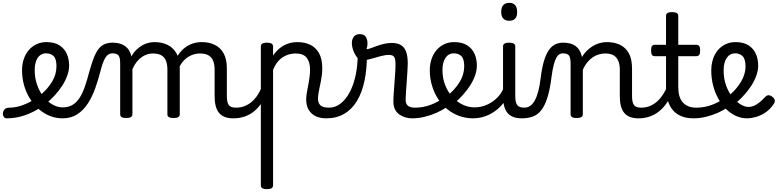

<svg xmlns="http://www.w3.org/2000/svg" viewBox="-107 -815 5468 1350"><path d="M-60 17Q-74 17 -81 5.5Q-88 -6 -86.5 -20.5Q-85 -35 -74 -46.5Q-63 -58 -41 -58Q5 -58 53.5 -76Q102 -94 146 -124Q190 -154 221 -189Q243 -214 258.5 -239.5Q274 -265 282 -292.5Q290 -320 290 -349Q290 -401 270 -420.5Q250 -440 216 -440Q202 -440 195.5 -452Q189 -464 189.5 -479.5Q190 -495 197.5 -507Q205 -519 219 -519Q276 -519 311.5 -496Q347 -473 363 -435.5Q379 -398 379 -355Q379 -321 366.5 -285Q354 -249 332 -214.5Q310 -180 281 -148Q238 -100 183 -62.5Q128 -25 66.5 -4Q5 17 -60 17Z M332 17Q286 17 243.5 0Q201 -17 165.5 -48Q130 -79 103.5 -121.5Q77 -164 62.5 -214.5Q48 -265 48 -321Q48 -364 60.5 -400.5Q73 -437 96 -463.5Q119 -490 150.5 -504.5Q182 -519 219 -519Q233 -519 239.5 -507Q246 -495 245.5 -479.5Q245 -464 237 -452Q229 -440 215 -440Q202 -440 190 -435Q178 -430 168 -420.5Q158 -411 151.5 -397Q145 -383 141 -364.5Q137 -346 137 -323Q137 -266 154 -218Q171 -170 199.5 -134.5Q228 -99 263 -79.5Q298 -60 334 -60Q375 -60 404 -78Q433 -96 453.5 -128.5Q474 -161 489.5 -205.5Q505 -250 519 -304Q534 -358 548.5 -398Q563 -438 581 -464Q599 -490 624 -502.5Q649 -515 685 -515Q699 -515 705.5 -503.5Q712 -492 711.5 -477.5Q711 -463 703.5 -451.5Q696 -440 682 -440Q668 -440 656.5 -433Q645 -426 635 -411Q625 -396 616 -371Q607 -346 598 -310Q583 -252 562.5 -194Q542 -136 511 -88Q480 -40 436.5 -11.5Q393 17 332 17Z M780 15Q759 15 748.5 8.5Q738 2 738 -11V-369Q738 -411 726 -425.5Q714 -440 683 -440Q667 -440 658.5 -451.5Q650 -463 650 -477.5Q650 -492 658.5 -503.5Q667 -515 685 -515Q714 -515 736 -508.5Q758 -502 774 -490Q790 -478 800.5 -460.5Q811 -443 816 -422L817 -418Q833 -447 853 -466Q873 -485 894.5 -497Q916 -509 938 -514Q960 -519 979 -519Q1030 -519 1070 -500Q1110 -481 1133.5 -440.5Q1157 -400 1157 -334V-11Q1157 2 1146 8.5Q1135 15 1113 15Q1091 15 1080.5 8.5Q1070 2 1070 -11V-326Q1070 -362 1060 -387.5Q1050 -413 1027.5 -426Q1005 -439 967 -439Q949 -439 930 -433.5Q911 -428 891.5 -415Q872 -402 855 -381Q838 -360 824 -329V-11Q824 2 813 8.5Q802 15 780 15ZM1533 17Q1499 17 1474 7.5Q1449 -2 1433 -21.5Q1417 -41 1409.5 -70.5Q1402 -100 1402 -140V-326Q1402 -361 1392 -386.5Q1382 -412 1359.5 -425.5Q1337 -439 1300 -439Q1274 -439 1247.5 -430Q1221 -421 1197 -400.5Q1173 -380 1154.5 -345Q1136 -310 1125 -259H1099Q1099 -316 1114.5 -363.5Q1130 -411 1158.5 -446Q1187 -481 1226 -500Q1265 -519 1312 -519Q1363 -519 1402.5 -500Q1442 -481 1465 -440.5Q1488 -400 1488 -334V-140Q1488 -95 1501.5 -76.5Q1515 -58 1552 -58Q1566 -58 1572.5 -46.5Q1579 -35 1577.5 -20.5Q1576 -6 1565 5.5Q1554 17 1533 17Z M1533 17Q1519 17 1512.5 5.5Q1506 -6 1507.5 -20.5Q1509 -35 1520 -46.5Q1531 -58 1552 -58Q1585 -58 1613 -69Q1641 -80 1664 -100Q1687 -120 1704.5 -147Q1722 -174 1734 -205Q1740 -220 1751.5 -218.5Q1763 -217 1771.5 -207Q1780 -197 1777 -186Q1762 -138 1738.5 -100.5Q1715 -63 1684.5 -36.5Q1654 -10 1616 3.5Q1578 17 1533 17Z M1769 515Q1748 515 1737.5 508.5Q1727 502 1727 489V-489Q1727 -502 1737.5 -508.5Q1748 -515 1769 -515Q1791 -515 1802 -508.5Q1813 -502 1813 -489V-424Q1832 -453 1858 -474.5Q1884 -496 1916 -507.5Q1948 -519 1983 -519Q2035 -519 2074.5 -500Q2114 -481 2136.5 -440.5Q2159 -400 2159 -334Q2159 -310 2156 -286.5Q2153 -263 2148.5 -240.5Q2144 -218 2139.5 -197Q2135 -176 2132 -156.5Q2129 -137 2129 -120Q2129 -91 2146 -74.5Q2163 -58 2206 -58Q2220 -58 2226.5 -46.5Q2233 -35 2231.5 -20.5Q2230 -6 2219 5.5Q2208 17 2187 17Q2120 17 2083 -18.5Q2046 -54 2046 -115Q2046 -131 2048.5 -150.5Q2051 -170 2055.5 -191.5Q2060 -213 2064 -236Q2068 -259 2070.5 -281.5Q2073 -304 2073 -326Q2073 -379 2049.5 -409Q2026 -439 1971 -439Q1949 -439 1926.5 -433Q1904 -427 1883 -414Q1862 -401 1844.5 -379Q1827 -357 1813 -325V489Q1813 502 1802 508.5Q1791 515 1769 515Z M2187 17Q2168 17 2161.5 5.5Q2155 -6 2159 -20.5Q2163 -35 2175 -46.5Q2187 -58 2206 -58Q2251 -58 2288 -87Q2325 -116 2352 -167Q2379 -218 2393.5 -285.5Q2408 -353 2408 -429Q2408 -441 2418 -446.5Q2428 -452 2440.5 -452Q2453 -452 2463 -446.5Q2473 -441 2473 -429Q2473 -327 2455.5 -245Q2438 -163 2402.5 -104.5Q2367 -46 2313 -14.5Q2259 17 2187 17Z M2790 17Q2767 17 2744 10.5Q2721 4 2701.5 -9.5Q2682 -23 2670.5 -45.5Q2659 -68 2659 -100Q2659 -125 2661.5 -159Q2664 -193 2666.5 -230.5Q2669 -268 2671.5 -302Q2674 -336 2674 -361Q2674 -400 2664.5 -414.5Q2655 -429 2629 -429Q2601 -429 2565 -419Q2529 -409 2495 -399.5Q2461 -390 2440 -390Q2422 -390 2405.5 -409.5Q2389 -429 2378 -457.5Q2367 -486 2367 -513Q2367 -531 2373.5 -545Q2380 -559 2392.5 -567Q2405 -575 2423 -575Q2454 -575 2465.5 -555Q2477 -535 2477 -510Q2477 -499 2475 -488Q2473 -477 2470 -469Q2480 -469 2498.5 -475.5Q2517 -482 2541 -491Q2565 -500 2592.5 -506.5Q2620 -513 2647 -513Q2687 -513 2712 -498Q2737 -483 2748.5 -451.5Q2760 -420 2760 -369Q2760 -346 2757.5 -310.5Q2755 -275 2752.5 -237Q2750 -199 2747.5 -166Q2745 -133 2745 -115Q2745 -84 2762 -71Q2779 -58 2809 -58Q2823 -58 2830 -46.5Q2837 -35 2835.5 -20.5Q2834 -6 2823 5.5Q2812 17 2790 17Z M2792 17Q2773 17 2766.5 5.5Q2760 -6 2764 -20.5Q2768 -35 2780 -46.5Q2792 -58 2811 -58Q2867 -58 2918.5 -77Q2970 -96 3007 -124Q3021 -133 3031 -128Q3041 -123 3046 -110.5Q3051 -98 3049.5 -84.5Q3048 -71 3037 -64Q3005 -41 2963.5 -22.5Q2922 -4 2878 6.5Q2834 17 2792 17Z M3011 -121Q3033 -136 3052.5 -153.5Q3072 -171 3088 -189Q3110 -214 3125.5 -239.5Q3141 -265 3149 -292.5Q3157 -320 3157 -349Q3157 -401 3137 -420.5Q3117 -440 3083 -440Q3069 -440 3062.5 -452Q3056 -464 3056.5 -479.5Q3057 -495 3064.5 -507Q3072 -519 3086 -519Q3143 -519 3178.5 -496Q3214 -473 3230 -435.5Q3246 -398 3246 -355Q3246 -321 3233.5 -285Q3221 -249 3199 -214.5Q3177 -180 3148 -148Q3127 -124 3103 -103Q3079 -82 3053 -64Z M3219 17Q3167 17 3121 0Q3075 -17 3037 -48Q2999 -79 2972 -121.5Q2945 -164 2930 -214.5Q2915 -265 2915 -321Q2915 -364 2927.5 -400.5Q2940 -437 2963 -463.5Q2986 -490 3017.5 -504.5Q3049 -519 3086 -519Q3100 -519 3106.5 -507Q3113 -495 3112.5 -479.5Q3112 -464 3104 -452Q3096 -440 3082 -440Q3065 -440 3051 -432.5Q3037 -425 3026.5 -410Q3016 -395 3010 -373.5Q3004 -352 3004 -323Q3004 -266 3022.5 -218Q3041 -170 3073 -134.5Q3105 -99 3145.5 -79.5Q3186 -60 3230 -60Q3278 -60 3321.5 -80.5Q3365 -101 3396.5 -136Q3428 -171 3441 -216Q3444 -225 3456 -225.5Q3468 -226 3478.5 -220.5Q3489 -215 3486 -203Q3471 -139 3432 -89.5Q3393 -40 3337.5 -11.5Q3282 17 3219 17Z M3561 17Q3527 17 3502 7.5Q3477 -2 3461 -21.5Q3445 -41 3437.5 -70.5Q3430 -100 3430 -140V-489Q3430 -502 3440.5 -508.5Q3451 -515 3472 -515Q3494 -515 3505 -508.5Q3516 -502 3516 -489V-140Q3516 -95 3529.5 -76.5Q3543 -58 3580 -58Q3594 -58 3601 -46.5Q3608 -35 3606.5 -20.5Q3605 -6 3594 5.5Q3583 17 3561 17ZM3474 -669Q3446 -669 3431.5 -684.5Q3417 -700 3417 -731Q3417 -763 3431.5 -779Q3446 -795 3474 -795Q3501 -795 3515 -779Q3529 -763 3529 -731Q3530 -700 3515.5 -684.5Q3501 -669 3474 -669Z M3561 17Q3552 17 3548 5.5Q3544 -6 3546 -20.5Q3548 -35 3556 -46.5Q3564 -58 3579 -58Q3603 -58 3621.5 -71Q3640 -84 3654 -110Q3668 -136 3678 -174Q3688 -212 3694 -263Q3703 -337 3717.5 -385.5Q3732 -434 3752 -462.5Q3772 -491 3797 -503Q3822 -515 3852 -515Q3861 -515 3865.5 -503.5Q3870 -492 3869.5 -477.5Q3869 -463 3864 -451.5Q3859 -440 3850 -440Q3838 -440 3826.5 -433.5Q3815 -427 3805 -409.5Q3795 -392 3786.5 -359.5Q3778 -327 3771 -275Q3760 -185 3741.5 -127.5Q3723 -70 3697.5 -38.5Q3672 -7 3638 5Q3604 17 3561 17Z M4382 17Q4348 17 4323 7.5Q4298 -2 4282 -21.5Q4266 -41 4258.5 -70.5Q4251 -100 4251 -140V-326Q4251 -361 4240.5 -386.5Q4230 -412 4208 -425.5Q4186 -439 4149 -439Q4128 -439 4105.5 -433Q4083 -427 4062.5 -413.5Q4042 -400 4023.5 -378Q4005 -356 3991 -324V-11Q3991 2 3980 8.5Q3969 15 3947 15Q3926 15 3915.5 8.5Q3905 2 3905 -11V-369Q3905 -411 3893 -425.5Q3881 -440 3850 -440Q3835 -440 3828 -451.5Q3821 -463 3821 -477.5Q3821 -492 3829 -503.5Q3837 -515 3852 -515Q3879 -515 3900.5 -509.5Q3922 -504 3938.5 -492.5Q3955 -481 3966 -463.5Q3977 -446 3983 -422L3985 -414Q3999 -438 4018 -457Q4037 -476 4059.5 -490Q4082 -504 4107.5 -511.5Q4133 -519 4161 -519Q4213 -519 4252.5 -500Q4292 -481 4314.5 -440.5Q4337 -400 4337 -334V-140Q4337 -95 4350.5 -76.5Q4364 -58 4401 -58Q4415 -58 4422 -46.5Q4429 -35 4427.5 -20.5Q4426 -6 4415 5.5Q4404 17 4382 17Z M4382 17Q4368 17 4361.5 5.5Q4355 -6 4356.5 -20.5Q4358 -35 4369 -46.5Q4380 -58 4401 -58Q4435 -58 4463.5 -70Q4492 -82 4515 -103Q4538 -124 4556.5 -153Q4575 -182 4588 -216Q4594 -231 4606 -229.5Q4618 -228 4626.5 -219Q4635 -210 4632 -199Q4616 -148 4592 -108Q4568 -68 4536.5 -40Q4505 -12 4466.5 2.5Q4428 17 4382 17Z M4770 17Q4722 17 4686 3Q4650 -11 4625.5 -39Q4601 -67 4588.5 -108Q4576 -149 4576 -203V-420H4498Q4483 -420 4477 -429Q4471 -438 4471 -460Q4471 -483 4477 -491.5Q4483 -500 4498 -500H4576V-704Q4576 -717 4586.5 -723.5Q4597 -730 4618 -730Q4640 -730 4651 -723.5Q4662 -717 4662 -704V-500H4788Q4803 -500 4809.5 -491.5Q4816 -483 4816 -460Q4816 -438 4809.5 -429Q4803 -420 4788 -420H4662V-203Q4662 -167 4670 -140Q4678 -113 4694 -95Q4710 -77 4733.5 -67.5Q4757 -58 4788 -58Q4802 -58 4809 -46.5Q4816 -35 4814.5 -20.5Q4813 -6 4802 5.5Q4791 17 4770 17Z M4770 17Q4751 17 4744.5 5.5Q4738 -6 4742 -20.5Q4746 -35 4758 -46.5Q4770 -58 4789 -58Q4845 -58 4896.5 -77Q4948 -96 4985 -124Q4999 -133 5009 -128Q5019 -123 5024 -110.5Q5029 -98 5027.5 -84.5Q5026 -71 5015 -64Q4983 -41 4941.5 -22.5Q4900 -4 4856 6.5Q4812 17 4770 17Z M4986 -120Q5009 -135 5029.5 -152.5Q5050 -170 5066 -189Q5088 -214 5103.5 -240.5Q5119 -267 5127 -294Q5135 -321 5135 -346Q5135 -399 5115 -419.5Q5095 -440 5061 -440Q5044 -440 5029.5 -432.5Q5015 -425 5004 -409.5Q4993 -394 4987 -372Q4981 -350 4981 -321Q4981 -264 4997.5 -216.5Q5014 -169 5041 -135Q5068 -101 5098.5 -82Q5129 -63 5156 -63Q5175 -63 5193 -70.5Q5211 -78 5230.5 -93Q5250 -108 5270 -130Q5284 -146 5297 -145.5Q5310 -145 5324 -134Q5338 -123 5340.5 -111Q5343 -99 5334 -85Q5309 -47 5275.5 -24.5Q5242 -2 5208 7.5Q5174 17 5145 17Q5105 17 5067.5 0Q5030 -17 4998.5 -48Q4967 -79 4943.5 -121.5Q4920 -164 4907 -214.5Q4894 -265 4894 -321Q4894 -355 4902 -385.5Q4910 -416 4925 -440.5Q4940 -465 4961 -482.5Q4982 -500 5008 -509.5Q5034 -519 5064 -519Q5121 -519 5156.5 -496Q5192 -473 5208 -435.5Q5224 -398 5224 -355Q5224 -321 5211.5 -285Q5199 -249 5177 -214.5Q5155 -180 5126 -148Q5104 -123 5079 -101Q5054 -79 5025 -60Z"/></svg>

Font: Playwrite ES Deco
Style: Regular
Weight: 400
Designer: Veronika Burian, José Scaglione
Foundry: TypeTogether
Version: Version 1.002